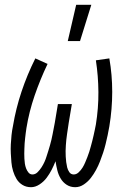

<svg xmlns="http://www.w3.org/2000/svg" viewBox="-20 -771 540 799"><path d="M109 8Q89 8 73.5 -1.5Q58 -11 49 -26Q40 -41 34.5 -59Q29 -77 27.5 -95.5Q26 -114 25 -132.5Q24 -151 25 -170.5Q26 -190 28 -209Q30 -228 34 -247Q46 -319 69.5 -389.5Q93 -460 127 -528L178 -505Q147 -440 124 -373Q101 -306 90 -238Q88 -227 87 -216.5Q86 -206 84.5 -195.5Q83 -185 82.5 -174Q82 -163 81.5 -152.5Q81 -142 81 -131.5Q81 -121 81.5 -110.5Q82 -100 83.5 -90Q85 -80 88.5 -70.5Q92 -61 98.5 -53Q105 -45 115 -45Q127 -45 136.5 -54.5Q146 -64 153 -75Q160 -86 165 -97Q170 -108 173.5 -119.5Q177 -131 181 -143Q185 -155 188 -166.5Q191 -178 194 -189.5Q197 -201 199 -213Q201 -225 203.5 -236.5Q206 -248 208 -260L221 -338H279L266 -260Q264 -248 262.5 -236.5Q261 -225 259 -213Q257 -201 256 -189.5Q255 -178 254 -166Q253 -154 253 -142.5Q253 -131 253.5 -119.5Q254 -108 255.5 -96.5Q257 -85 259.5 -74.5Q262 -64 268.5 -54.5Q275 -45 287 -45Q298 -45 307.5 -54Q317 -63 323.5 -73.5Q330 -84 334.5 -95Q339 -106 343.5 -117Q348 -128 351.5 -139.5Q355 -151 358 -162Q361 -173 364 -184.5Q367 -196 369.5 -207.5Q372 -219 374.5 -230.5Q377 -242 379 -253Q390 -321 389.5 -388Q389 -455 379 -520L435 -528Q447 -460 447 -388.5Q447 -317 435 -245Q432 -227 428 -208.5Q424 -190 419.5 -171.5Q415 -153 409 -135Q403 -117 396 -99Q389 -81 379.5 -63.5Q370 -46 358 -30.5Q346 -15 329 -3.5Q312 8 293 8Q273 8 257.5 -2Q242 -12 232.5 -28Q223 -44 218.5 -62.5Q214 -81 211 -100Q204 -82 195 -64.5Q186 -47 174 -31Q162 -15 144.5 -3.5Q127 8 109 8ZM262 -600 297 -751H360L313 -600Z"/></svg>

Font: Iosevka Light Oblique
Style: Regular
Weight: 300
Italic angle: -9°
Monospace: yes
Designer: Belleve Invis
Foundry: Belleve Invis
Version: Version 32.5.0; ttfautohint (v1.8.4)